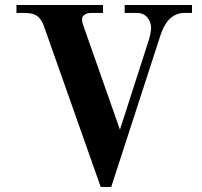

<svg xmlns="http://www.w3.org/2000/svg" viewBox="-20 -732 812 770"><path d="M46 -680H79C123 -680 143 -666 158 -622L384 18H426L623 -589C639 -639 668 -680 719 -680H750V-712H480V-680H530C571 -680 586 -644 586 -620C586 -604 579 -578 576 -569L461 -212L313 -633C310 -641 309 -649 309 -655C309 -669 324 -680 343 -680H393V-712H46Z"/></svg>

Font: Old Standard
Style: Bold
Weight: 700
Designer: Alexey Kryukov <alexios@thessalonica.org.ru>
Version: Version 2.0.2